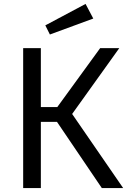

<svg xmlns="http://www.w3.org/2000/svg" viewBox="-20 -949 655 969"><path d="M267.7 -333.8H186.2V0H96.9V-706.2H186.2V-408.7H269.2L485.6 -706.2H582.1L344.1 -373.8L601.5 0H493.8ZM411.8 -929.2 450.8 -855.4 231.8 -774.9 208.7 -821Z"/></svg>

Font: FiraCode Nerd Font
Style: Regular
Weight: 400
Designer: Carrois Corporate, Edenspiekermann AG, Nikita Prokopov
Foundry: Carrois Corporate, Edenspiekermann AG, Nikita Prokopov
Version: Version 6.002;Nerd Fonts 3.4.0